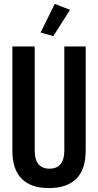

<svg xmlns="http://www.w3.org/2000/svg" viewBox="-20 -947 500 979"><path d="M229 12Q138 12 90.5 -35.5Q43 -83 43 -180V-710H157V-180Q157 -87 232 -87Q308 -87 308 -180V-710H417V-180Q417 -83 369 -35.5Q321 12 229 12ZM252 -763 187 -781 259 -927 337 -897Z"/></svg>

Font: Special Gothic Condensed Medium
Style: Regular
Weight: 500
Width: 3
Designer: Alistair McCready
Foundry: Monolith
Version: Version 1.000; ttfautohint (v1.8.4.7-5d5b)